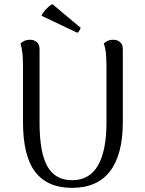

<svg xmlns="http://www.w3.org/2000/svg" viewBox="-20 -894 698 927"><path d="M573 -658V-305Q573 -148 511.5 -67.5Q450 13 328 13Q209 13 150 -64Q91 -141 91 -305V-577Q91 -607 88.5 -634.5Q86 -662 79 -684Q85 -690 96.5 -696Q108 -702 125 -702Q145 -702 158 -690.5Q171 -679 171 -658V-302Q171 -157 209 -90.5Q247 -24 328 -24Q412 -24 453 -95Q494 -166 494 -302V-577Q494 -607 491.5 -634.5Q489 -662 481 -684Q487 -690 498.5 -696Q510 -702 527 -702Q547 -702 560 -690.5Q573 -679 573 -658ZM180 -818Q185 -829 194 -840Q203 -851 213.5 -860.5Q224 -870 233 -874L369 -760Q369 -756 364 -747Q359 -738 353 -736Z"/></svg>

Font: Arima
Style: Regular
Weight: 400
Designer: Joana Correia and Natanael Gama
Foundry: NDISCOVER
Version: Version 1.101;gftools[0.9.23]